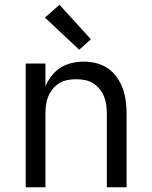

<svg xmlns="http://www.w3.org/2000/svg" viewBox="-20 -787 640 807"><path d="M88 0V-520H171V-424Q181 -448 197 -468.5Q213 -489 234.5 -502.5Q256 -516 281 -522Q306 -528 332 -528Q358 -528 384.5 -521.5Q411 -515 433 -500Q455 -485 471 -462.5Q487 -440 496 -415Q505 -390 508.5 -363.5Q512 -337 512 -310V0H429V-310Q429 -328 426.5 -346.5Q424 -365 417 -382Q410 -399 398 -413.5Q386 -428 370.5 -437.5Q355 -447 336.5 -450.5Q318 -454 300 -454Q282 -454 263.5 -450.5Q245 -447 229.5 -437.5Q214 -428 202 -413.5Q190 -399 183 -382Q176 -365 173.5 -346.5Q171 -328 171 -310V0ZM313 -578 169 -713 230 -767 362 -622Z"/></svg>

Font: R Plex Mono
Style: Regular
Weight: 400
Monospace: yes
Designer: Belleve Invis
Foundry: Belleve Invis
Version: Version 31.8.0